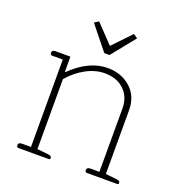

<svg xmlns="http://www.w3.org/2000/svg" viewBox="-126 -796 846 902"><g transform="rotate(20 297.5 -344.5)"><path d="M196 -675 217 -689 304 -598 391 -689 412 -675 317 -557H291ZM55 -11Q55 -25 73 -25H118V-462H64Q60 -462 57.5 -465Q55 -468 55 -473Q55 -487 73 -487H147V-411H150Q238 -497 331 -497Q399 -497 445.5 -456Q492 -415 492 -344V-26L548 -20Q565 -18 565 -8Q565 0 558 0H406Q402 0 399.5 -3Q397 -6 397 -11Q397 -25 415 -25H460V-343Q460 -398 424 -433.5Q388 -469 326 -469Q280 -469 233.5 -444Q187 -419 150 -376V-26L206 -20Q223 -18 223 -8Q223 0 216 0H64Q60 0 57.5 -3Q55 -6 55 -11Z"/></g></svg>

Font: Maitree ExtraLight
Style: Regular
Weight: 250
Designer: CadsonDemak Team
Foundry: CadsonDemak
Version: Version 1.002